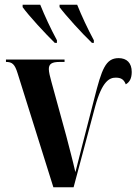

<svg xmlns="http://www.w3.org/2000/svg" viewBox="-20 -786 573 806"><path d="M210 -606H219V-617C193 -665 167 -721 149 -766H75V-756C100 -721 169 -646 210 -606ZM366 -606H374V-617C348 -665 322 -721 304 -766H230V-756C256 -721 324 -646 366 -606ZM54 -478 204 0H289L379 -337C409 -448 441 -460 466 -460C489 -460 500 -452 508 -432C524 -441 533 -457 533 -484C533 -522 512 -542 478 -542C423 -542 407 -495 376 -373C325 -174 314 -133 297 -65H296C284 -118 272 -161 258 -216L196 -442C190 -463 185 -484 185 -496C185 -518 198 -526 231 -526H251V-536H5V-526C31 -526 42 -517 54 -478Z"/></svg>

Font: Noto Serif Display ExtraCondensed
Style: Bold
Weight: 700
Width: 2
Designer: Monotype Design Team
Foundry: Monotype Imaging Inc.
Version: Version 2.009